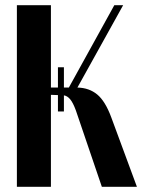

<svg xmlns="http://www.w3.org/2000/svg" viewBox="-20 -719 547 739"><path d="M372 0 272 -294Q261 -324 250 -337Q239 -350 226 -352V-290H203V-353L176 -354V0H45V-699H176V-382H203V-460H226V-382H245L420 -699H454L278 -382Q323 -381 354 -355.5Q385 -330 408 -268L507 0Z"/></svg>

Font: Moniqa Black Heading
Style: Regular
Weight: 900
Designer: Rajesh Rajput
Foundry: Rajesh Rajput
Version: Version 1.000